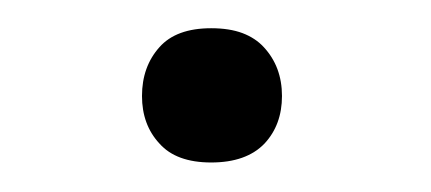

<svg xmlns="http://www.w3.org/2000/svg" viewBox="-20 -423 301 134"><path d="M79.1 -356Q79.1 -376.5 91.3 -390.1Q103 -403.3 127.4 -403.3Q140.1 -403.3 149.2 -399.9Q158.2 -396.5 164.1 -390.1Q170.4 -383.3 173.6 -374.8Q176.8 -366.2 176.8 -356Q176.8 -335.9 164.6 -322.8Q151.9 -309.6 127.4 -309.6Q103 -309.6 91.3 -322.8Q79.1 -335.9 79.1 -356Z"/></svg>

Font: Vazir Light
Style: Light
Weight: 300
Designer: Saber Rastikerdar
Foundry: Saber Rastikerdar
Version: Version 30.0.0